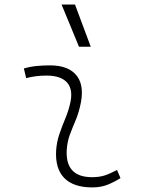

<svg xmlns="http://www.w3.org/2000/svg" viewBox="-20 -815 626 845"><path d="M495.1 -66.9 510.3 -31.2Q483.4 -14.2 453.9 -2.2Q424.3 9.8 385.7 9.8Q303.2 9.8 262.7 -31.7Q222.2 -73.2 227.1 -153.3Q229.5 -189.9 241.2 -224.4Q252.9 -258.8 266.6 -291.5Q280.3 -324.2 287.6 -355Q303.7 -417.5 276.6 -450Q249.5 -482.4 184.6 -482.4Q138.2 -482.4 95.2 -471.2L85 -513.7Q113.8 -522 142.6 -524.7Q171.4 -527.3 200.2 -527.3Q283.2 -527.3 318.6 -480.7Q354 -434.1 332 -345.2Q323.7 -310.5 310.8 -280.5Q297.9 -250.5 287.1 -221.2Q276.4 -191.9 273.9 -157.7Q265.6 -35.2 385.3 -35.2Q416 -35.2 439.5 -42.5Q462.9 -49.8 495.1 -66.9ZM327.6 -609.4 251 -794.9H310.1L379.4 -609.4Z"/></svg>

Font: Cascadia Code ExtraLight
Style: Italic
Weight: 200
Italic angle: -10°
Monospace: yes
Designer: Aaron Bell
Foundry: Saja Typeworks
Version: Version 2404.023; ttfautohint (v1.8.4)